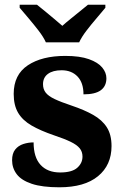

<svg xmlns="http://www.w3.org/2000/svg" viewBox="-20 -786 526 816"><path d="M232.2 10Q159.4 10 115.1 -4.8Q70.8 -19.6 51.1 -45.7Q31.4 -71.8 31.4 -105Q31.4 -134 44.6 -150.5Q57.8 -167 79 -173.9Q100.2 -180.8 122.8 -180.8Q122.8 -117.4 152.5 -85.2Q182.2 -53 235.6 -53Q285.6 -53 308.1 -72.8Q330.6 -92.6 330.6 -120.6Q330.6 -141.2 318.6 -155.9Q306.6 -170.6 279.9 -183.5Q253.2 -196.4 209.4 -211Q152 -230.6 113.9 -252.7Q75.8 -274.8 57 -306.7Q38.2 -338.6 38.2 -386.8Q38.2 -468.6 98.3 -508.5Q158.4 -548.4 257.2 -548.4Q319.4 -548.4 358.1 -534.5Q396.8 -520.6 414.5 -499Q432.2 -477.4 432.2 -453.4Q432.2 -420.2 408.6 -402.6Q385 -385 334.8 -385Q334.8 -434.4 309.4 -460.9Q284 -487.4 241.8 -487.4Q204.8 -487.4 183.8 -472Q162.8 -456.6 162.8 -428Q162.8 -407.2 174.1 -392.5Q185.4 -377.8 212 -365.1Q238.6 -352.4 285.4 -336.8Q337.8 -319.2 375.8 -297.8Q413.8 -276.4 433.9 -245.1Q454 -213.8 454 -165.2Q454 -84.4 396.6 -37.2Q339.2 10 232.2 10ZM175 -606Q164.6 -629 144.2 -655.5Q123.8 -682 101.7 -708Q79.6 -734 63.6 -753V-766H137Q150.8 -755.6 170.1 -739.2Q189.4 -722.8 209.7 -706.3Q230 -689.8 245 -676.2Q260 -689.8 280.5 -706.3Q301 -722.8 321.1 -739.2Q341.2 -755.6 354 -766H427.8V-753Q412.4 -734 390 -708Q367.6 -682 347.3 -655.5Q327 -629 316.4 -606Z"/></svg>

Font: Noto Serif Hentaigana ExtraLight
Style: Regular
Weight: 200
Designer: Kazuhiro Yamada
Foundry: nipponia
Version: Version 1.000